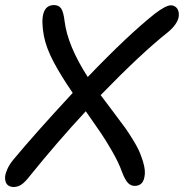

<svg xmlns="http://www.w3.org/2000/svg" viewBox="-26 -730 729 761"><path d="M27.8 11.2Q17.1 11.2 8.8 6.3Q0.5 1.5 -3.2 -8.3Q-6.8 -18.1 -5.6 -30.8Q-4.4 -43.5 3.7 -61Q11.7 -78.6 26.9 -97.2Q109.9 -197.3 262.2 -361.8Q214.8 -430.7 186 -485.4Q157.2 -540 147.9 -587.9Q126 -708.5 187 -710Q207 -710 216.3 -696.5Q225.6 -683.1 230 -646Q242.2 -548.3 321.8 -424.8Q481.9 -591.8 587.9 -675.8Q631.3 -709 651.9 -709Q662.1 -708.5 669.9 -702.6Q677.7 -696.8 680.9 -686.3Q684.1 -675.8 682.1 -662.8Q680.2 -649.9 669.2 -633.8Q658.2 -617.7 639.2 -602.1Q533.7 -518.6 373 -353Q385.7 -335.9 420.9 -289.3Q456.1 -242.7 471.2 -221.7Q486.3 -200.7 505.6 -168.5Q524.9 -136.2 533.2 -111.8Q550.3 -66.9 548.1 -40.5Q545.9 -14.2 535.4 -3.7Q524.9 6.8 507.8 6.8Q493.2 6.8 481.7 -4.4Q470.2 -15.6 457 -49.8Q445.3 -83.5 419.7 -128.4Q394 -173.3 374 -202.6Q354 -231.9 314 -289.1Q200.7 -167 92.8 -33.2Q72.8 -7.3 58.3 2Q43.9 11.2 27.8 11.2Z"/></svg>

Font: Shantell Sans Normal
Style: Italic
Weight: 400
Italic angle: -11.31°
Designer: Stephen Nixon, Anya Danilova, Shantell Martin
Foundry: Arrow Type
Version: Version 1.006;[559af2be0]